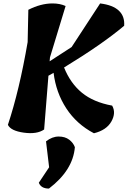

<svg xmlns="http://www.w3.org/2000/svg" viewBox="-20 -776 743 1118"><path d="M286 -756Q329 -756 362 -741L271 -442L269 -419L397 -502L563 -756Q637 -747 672 -714Q707 -681 703 -626Q576 -519 353 -383Q390 -291 457 -236Q524 -181 633 -161Q657 -119 628.5 -68.5Q600 -18 527 0Q426 -53 366 -145Q306 -237 292 -352L262 -335Q261 -325 237 -22Q195 7 119 -3.5Q43 -14 26 -49Q93 -251 141 -531L145 -719Q218 -756 286 -756ZM416 81Q405 215 265 322Q219 322 206 288L266 198L248 47Q284 19 321.5 19Q359 19 383 37.5Q407 56 416 81Z"/></svg>

Font: Tillana
Style: Bold
Weight: 700
Designer: Lipi Raval (Devanagari, Latin), Jonny Pinhorn (Latin)
Foundry: Indian Type Foundry
Version: Version 2.002;PS 1.0;hotconv 1.0.79;makeotf.lib2.5.61930; tt